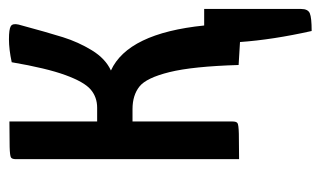

<svg xmlns="http://www.w3.org/2000/svg" viewBox="-160 -380 699 418"><g transform="rotate(-90 189.0 -171.5)"><path d="M330 158Q311 73 306 2L256 -1Q253 -101 240.5 -151.5Q228 -202 209 -217Q190 -232 160 -232H133V-14Q133 -6 129.5 -3.5Q126 -1 106 -0.5Q86 0 51 0V-486Q51 -494 54.5 -496.5Q58 -499 78 -499.5Q98 -500 133 -500V-309H163Q186 -309 202.5 -323Q219 -337 234 -378Q249 -419 262 -495Q290 -501 312 -501Q334 -501 340.5 -497Q347 -493 344 -480Q327 -417 316.5 -383.5Q306 -350 288 -320.5Q270 -291 244 -279Q325 -242 342 -76H378V135Q378 150 368.5 154Q359 158 330 158Z"/></g></svg>

Font: Yanone Kaffeesatz
Style: Regular
Weight: 400
Designer: Yanone (Cyrillic: Daniel Pouzeot & Huerta Tipografica)
Foundry: Yanone
Version: Version 1.100;PS 001.100;hotconv 1.0.70;makeotf.lib2.5.58329